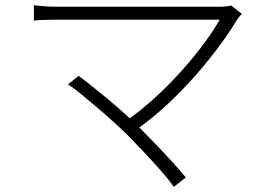

<svg xmlns="http://www.w3.org/2000/svg" viewBox="-20 -690 1040 742"><path d="M915 -636Q909 -631 904 -624.5Q899 -618 895 -612Q868 -567 829 -514Q790 -461 740.5 -404Q691 -347 631 -290.5Q571 -234 499 -183L459 -217Q526 -263 584 -317Q642 -371 690 -425.5Q738 -480 773.5 -529Q809 -578 829 -614Q809 -614 768.5 -614Q728 -614 674 -614Q620 -614 560 -614Q500 -614 441.5 -614Q383 -614 333 -614Q283 -614 249 -614Q215 -614 205 -614Q186 -614 168 -613.5Q150 -613 135.5 -612.5Q121 -612 111 -610V-670Q125 -668 140 -666.5Q155 -665 171.5 -664.5Q188 -664 205 -664Q214 -664 247.5 -664Q281 -664 330.5 -664Q380 -664 437.5 -664Q495 -664 555 -664Q615 -664 669 -664Q723 -664 764 -664Q805 -664 826 -664Q859 -664 873 -669ZM477 -164Q454 -187 422 -216Q390 -245 356 -274Q322 -303 292 -327.5Q262 -352 243 -364L284 -397Q299 -386 328 -363Q357 -340 391.5 -311.5Q426 -283 460 -252.5Q494 -222 519 -197Q550 -166 584 -130.5Q618 -95 648 -62Q678 -29 698 -4L652 32Q635 8 605.5 -26Q576 -60 542 -96Q508 -132 477 -164Z"/></svg>

Font: Noto Sans JP Thin Light
Style: Regular
Weight: 300
Version: Version 2.004-H2;hotconv 1.0.118;makeotfexe 2.5.65603